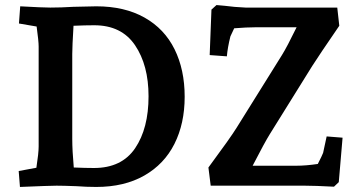

<svg xmlns="http://www.w3.org/2000/svg" viewBox="-20 -735 1438 760"><path d="M54 -58 124 -71Q133 -129 133 -155V-551Q133 -572 125 -630L55 -642L60 -710Q150 -705 179 -705Q222 -705 270 -708Q316 -709 361 -710Q473 -710 552 -665.5Q631 -621 671 -540Q711 -459 711 -352Q711 -246 670.5 -165.5Q630 -85 551 -40Q472 5 361 5Q322 5 283 2Q229 0 204 0Q179 0 59 5ZM272 -72Q318 -70 352 -70Q462 -70 515 -148.5Q568 -227 568 -354Q568 -477 514.5 -556Q461 -635 353 -635Q319 -635 271 -633Q266 -551 266 -521V-185Q266 -140 272 -72ZM1187 0H814L805 -72Q893 -191 917 -230L1096 -517Q1116 -549 1154 -627H990Q957 -627 907 -623L892 -591Q881 -547 878 -512L810 -517L817 -697L837 -715L870 -712Q906 -707 952 -705H1315L1323 -633Q1242 -515 1216 -474L1048 -204Q1028 -172 980 -79H1153Q1191 -79 1238 -86Q1255 -119 1259 -130Q1270 -179 1273 -195L1336 -190L1321 -14L1302 4Q1226 0 1187 0Z"/></svg>

Font: Andada Pro ExtraBold
Style: Regular
Weight: 800
Designer: Carolina Giovagnoli
Foundry: Huerta Tipografica
Version: Version 3.005; ttfautohint (v1.8.4)